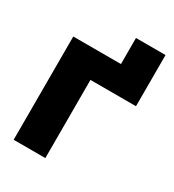

<svg xmlns="http://www.w3.org/2000/svg" viewBox="-167 -781 798 879"><g transform="rotate(30 231.5 -342.0)"><path d="M449.2 -683.6V-413.1H208.5V0H41V-545.9H293V-683.6Z"/></g></svg>

Font: Inter Tight ExtraBold
Style: Regular
Weight: 800
Designer: Rasmus Andersson
Foundry: rsms
Version: Version 3.004; ttfautohint (v1.8.4.7-5d5b)